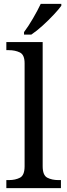

<svg xmlns="http://www.w3.org/2000/svg" viewBox="-20 -979 350 999"><path d="M13 0V-42H26Q60 -42 84 -54.5Q108 -67 108 -114V-650Q108 -694 83.5 -706Q59 -718 26 -718H13V-760H202V-114Q202 -67 226 -54.5Q250 -42 284 -42H297V0ZM105 -812Q127 -841 151.5 -883Q176 -925 192 -959H299V-949Q287 -932 260 -903Q233 -874 201.5 -845.5Q170 -817 143 -799H105Z"/></svg>

Font: Noto Serif Oriya
Style: Regular
Weight: 400
Designer: David Williams
Foundry: Google LLC, David Williams
Version: Version 1.051; ttfautohint (v1.8.4.7-5d5b)